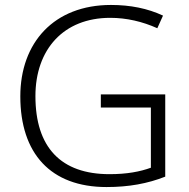

<svg xmlns="http://www.w3.org/2000/svg" viewBox="-20 -745 764 775"><path d="M387 -364V-311H589V-68C545 -52 492 -42 422 -42C226 -42 123 -150 123 -357C123 -545 236 -673 425 -673C491 -673 555 -658 615 -631L638 -682C576 -711 506 -725 428 -725C198 -725 62 -573 62 -356C62 -126 184 10 410 10C500 10 576 -4 647 -32V-364Z"/></svg>

Font: Noto Sans Myanmar UI Light
Style: Regular
Weight: 300
Designer: Monotype Design Team
Foundry: Monotype Imaging Inc.
Version: Version 2.103